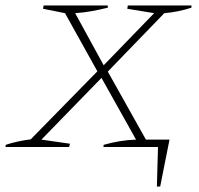

<svg xmlns="http://www.w3.org/2000/svg" viewBox="-29 -536 727 700"><path d="M-9 0 -8 -8Q13 -15 36 -20Q59 -25 83 -28L326 -276L208 -488L128 -504L130 -516H364V-508Q336 -501 306 -495.5Q276 -490 245 -488L349 -298L533 -488L435 -504L437 -516H669V-508Q620 -492 570 -488L364 -275L503 -27H589L555 144H543L547 0H348L349 -8Q377 -16 406.5 -21Q436 -26 467 -27L341 -252L122 -27L226 -12L223 0Z"/></svg>

Font: Piazzolla SC Thin
Style: Italic
Weight: 100
Italic angle: -11.3°
Designer: Juan Pablo del Peral
Foundry: Huerta Tipografica
Version: Version 1.330